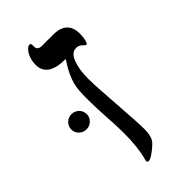

<svg xmlns="http://www.w3.org/2000/svg" viewBox="-211 -633 686 686"><g transform="rotate(-45 132.0 -290.0)"><path d="M249 -487.8Q249 -472.2 245.6 -458Q242.2 -443.8 237.8 -443.8Q233.4 -443.8 227.1 -451.2Q216.3 -461.9 203.1 -461.9Q179.7 -461.9 167.7 -430.7Q155.8 -399.4 155.8 -353Q155.8 -314.9 163.6 -215.3Q170.9 -115.2 170.9 -80.1Q170.9 -55.7 161.1 -36.1Q153.3 -24.9 131.8 -8.5Q110.4 7.8 101.1 7.8Q94.2 7.8 94.2 0L96.7 -10.3Q108.9 -55.7 108.9 -126Q108.9 -160.6 105.5 -211.9Q102.1 -263.2 102.1 -307.1Q102.1 -346.7 106.2 -367.2Q110.4 -387.7 120.6 -410.2Q130.9 -432.6 148.9 -460Q58.1 -460 58.1 -521Q58.1 -540 64 -555.2Q69.8 -570.3 78.1 -579.1Q86.4 -587.9 92.8 -587.9Q100.1 -587.9 100.1 -581.1V-571.8Q100.1 -553.2 122.1 -553.2H178.2Q249 -553.2 249 -487.8ZM-15.1 -267.1Q-15.1 -284.2 -3.4 -295.2Q8.3 -306.2 23.9 -306.2Q39.6 -306.2 51.3 -295.2Q63 -284.2 63 -267.1Q63 -251.5 51.3 -240.5Q39.6 -229.5 23.9 -229.5Q8.3 -229.5 -3.4 -240.5Q-15.1 -251.5 -15.1 -267.1Z"/></g></svg>

Font: Tinos
Style: Regular
Weight: 400
Designer: Steve Matteson
Foundry: Monotype Imaging Inc.
Version: Version 1.23